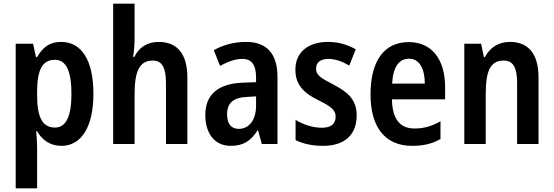

<svg xmlns="http://www.w3.org/2000/svg" viewBox="-20 -780 3000 1040"><path d="M311 -553C252 -553 213 -527 181 -471H175L159 -543H65V240H181V17C181 -6 179 -36 176 -69H181C209 -20 253 10 313 10C420 10 486 -92 486 -272C486 -455 421 -553 311 -553ZM277 -456C340 -456 367 -393 367 -271C367 -151 338 -89 278 -89C209 -89 181 -146 181 -265V-287C182 -403 210 -456 277 -456Z M709 -576V-760H593V0H709V-268C709 -392 734 -452 808 -452C857 -452 879 -414 879 -331V0H995V-360C995 -487 941 -553 839 -553C781 -553 733 -525 708 -472H701C706 -501 709 -537 709 -576Z M1313 -553C1246 -553 1187 -536 1138 -508L1172 -423C1216 -447 1256 -461 1293 -461C1342 -461 1367 -430 1367 -361V-335L1294 -332C1162 -327 1092 -268 1092 -157C1092 -62 1139 10 1230 10C1299 10 1339 -17 1375 -74H1378L1398 0H1483V-363C1483 -488 1426 -553 1313 -553ZM1318 -255 1367 -258V-208C1367 -128 1328 -82 1273 -82C1234 -82 1210 -107 1210 -161C1210 -220 1242 -252 1318 -255Z M1912 -155C1912 -240 1864 -281 1788 -321C1712 -360 1692 -374 1692 -409C1692 -441 1716 -461 1759 -461C1797 -461 1836 -446 1872 -425L1907 -513C1860 -539 1812 -553 1757 -553C1649 -553 1580 -497 1580 -403C1580 -320 1626 -276 1703 -238C1779 -201 1798 -181 1798 -148C1798 -109 1773 -88 1723 -88C1674 -88 1620 -106 1581 -131V-21C1622 -1 1671 10 1730 10C1846 10 1912 -49 1912 -155Z M2194 -552C2062 -552 1987 -452 1987 -268C1987 -96 2062 10 2212 10C2273 10 2321 -1 2366 -27V-123C2318 -96 2276 -84 2225 -84C2145 -84 2105 -137 2103 -242H2391V-308C2391 -456 2321 -552 2194 -552ZM2196 -462C2253 -462 2281 -406 2281 -327H2104C2109 -419 2142 -462 2196 -462Z M2742 -553C2682 -553 2634 -524 2607 -471H2601L2586 -543H2495V0H2611V-268C2611 -397 2636 -452 2709 -452C2761 -452 2781 -411 2781 -331V0H2897V-360C2897 -490 2841 -553 2742 -553Z"/></svg>

Font: Noto Sans Lao UI Cond SemBd
Style: Regular
Weight: 600
Width: 3
Designer: Monotype Design Team
Foundry: Monotype Imaging Inc.
Version: Version 2.000